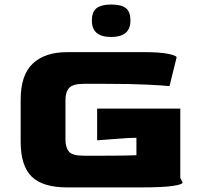

<svg xmlns="http://www.w3.org/2000/svg" viewBox="-20 -816 875 836"><path d="M273 0Q166 0 118 -47Q70 -94 70 -199V-382Q70 -490 123 -539.5Q176 -589 273 -589H607Q676 -589 712.5 -581.5Q749 -574 749 -566L718 -441Q693 -444 620.5 -447.5Q548 -451 438 -451H345Q298 -451 281.5 -433.5Q265 -416 265 -380V-209Q265 -175 279.5 -156.5Q294 -138 345 -138H426Q472 -138 509 -138.5Q546 -139 574 -140V-216L534 -215L403 -205V-343H765V-42L775 -21Q775 -13 733 -6.5Q691 0 591 0ZM463.6 -655Q380.1 -655 380.1 -726.1Q380.1 -765.7 401.2 -781Q422.3 -796.3 463.6 -796.3Q507.4 -796.3 527.6 -781Q547.9 -765.7 547.9 -726.1Q547.9 -655 463.6 -655Z"/></svg>

Font: Goldman
Style: Bold
Weight: 700
Designer: Jaikishan Patel
Version: Version 1.000; ttfautohint (v1.8.3)